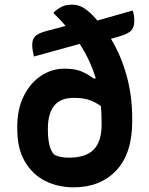

<svg xmlns="http://www.w3.org/2000/svg" viewBox="-20 -790 640 822"><path d="M256 -496Q298 -496 325.5 -485.5Q353 -475 381 -454H390Q367 -532 321 -602L125 -548Q122 -561 120 -573.5Q118 -586 118 -599Q118 -620 129.5 -633.5Q141 -647 178 -657L261 -679Q238 -706 210 -733V-737Q225 -751 243 -760.5Q261 -770 289 -770Q312 -770 332 -759.5Q352 -749 374 -727Q386 -715 397 -702L548 -745Q552 -734 553.5 -722.5Q555 -711 555 -700Q555 -674 542 -659.5Q529 -645 484 -632L455 -624Q498 -553 522 -466.5Q546 -380 546 -284V-270Q546 -133 478 -60.5Q410 12 295 12Q229 12 174.5 -15Q120 -42 87 -97.5Q54 -153 54 -236V-249Q54 -323 81.5 -378.5Q109 -434 155 -465Q201 -496 256 -496ZM212 -128Q235 -115 275 -115Q348 -115 381.5 -150Q415 -185 415 -255V-265Q415 -302 412 -336Q386 -354 360.5 -362.5Q335 -371 295 -371Q185 -371 185 -239V-232Q185 -201 190.5 -173.5Q196 -146 212 -128Z"/></svg>

Font: Recursive Sn Csl St
Style: Bold
Weight: 700
Version: Version 1.079;hotconv 1.0.112;makeotfexe 2.5.65598; ttfautoh